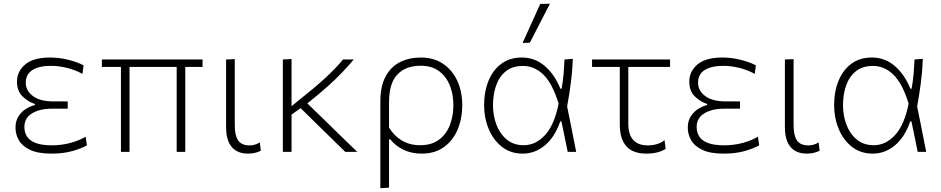

<svg xmlns="http://www.w3.org/2000/svg" viewBox="-20 -813 5040 1028"><path d="M256.5 9.5Q182 9.5 140 -11Q98 -31.5 80.5 -63Q63 -94.5 63 -129Q63 -167 80.2 -192.2Q97.5 -217.5 121.8 -231.8Q146 -246 166.5 -250.5V-256.5Q132 -267 101.5 -296Q71 -325 71 -376.5Q71 -430.5 114.8 -467.8Q158.5 -505 248 -505Q299.5 -505 348.5 -492.2Q397.5 -479.5 427.5 -463L421.5 -417.5Q378.5 -440.5 335 -450.5Q291.5 -460.5 253.5 -460.5Q189 -460.5 153.5 -438Q118 -415.5 118 -369.5Q118 -328 156 -299Q194 -270 267 -270H342.5V-231H254.5Q193 -231 151.8 -206.2Q110.5 -181.5 110.5 -132.5Q110.5 -106 123.2 -84Q136 -62 168.2 -48.5Q200.5 -35 259 -35Q310.5 -35 358 -48Q405.5 -61 438.5 -81L445.5 -35Q421 -20 371 -5.2Q321 9.5 256.5 9.5Z M627.5 0V-454.5H525.5V-494.5H1064.5V-454.5H972V0H926V-454.5H673.5V0Z M1307.5 9.5Q1251 9.5 1220.8 -26Q1190.5 -61.5 1190.5 -133V-494.5L1237 -496.5V-142Q1237 -88 1255 -61.2Q1273 -34.5 1317 -34.5Q1345 -34.5 1371 -50.5L1376.5 -6Q1346.5 9.5 1307.5 9.5Z M1494.5 0V-494.5L1541 -497V-244.5L1594 -287.5Q1670 -347.5 1725.2 -398.8Q1780.5 -450 1816.5 -494.5H1874Q1845.5 -460.5 1812.5 -425.8Q1779.5 -391 1734.5 -350.5Q1689.5 -310 1625.5 -259.5L1724 -164Q1762 -126.5 1805.8 -84Q1849.5 -41.5 1892.5 0H1828.5Q1792.5 -35 1758.5 -68.5Q1724.5 -102 1689 -136.5L1589.5 -234L1541 -199.5V0Z M2016.5 194.5V-270.5Q2016.5 -351.5 2044.5 -403.5Q2072.5 -455.5 2121.2 -480.2Q2170 -505 2233 -505Q2302 -505 2351.8 -471.8Q2401.5 -438.5 2428.2 -380.8Q2455 -323 2455 -249Q2455 -179.5 2430.8 -120.8Q2406.5 -62 2358 -26.2Q2309.5 9.5 2237 9.5Q2184.5 9.5 2141.8 -10.5Q2099 -30.5 2069.5 -67H2063V192ZM2229 -35.5Q2292 -35.5 2331.5 -65.8Q2371 -96 2389.2 -144.8Q2407.5 -193.5 2407.5 -249.5Q2407.5 -308 2388.2 -356Q2369 -404 2330.2 -432.5Q2291.5 -461 2233 -461Q2152 -461 2107.5 -414Q2063 -367 2063 -265.5V-130Q2090.5 -85 2132.5 -60.2Q2174.5 -35.5 2229 -35.5Z M2779 9.5Q2713.5 9.5 2667.2 -27Q2621 -63.5 2596.5 -122.8Q2572 -182 2572 -249Q2572 -323 2595.8 -380.8Q2619.5 -438.5 2664.5 -471.8Q2709.5 -505 2774 -505Q2844.5 -505 2897 -459.5Q2949.5 -414 2980.5 -338H2987Q2994.5 -381 2997.8 -420.2Q3001 -459.5 3002.5 -494.5L3047 -498Q3045 -435.5 3036.5 -370.2Q3028 -305 3016.5 -243Q3029 -182 3041 -121.5Q3053 -61 3065 0H3019.5Q3011 -41 3002.8 -81.8Q2994.5 -122.5 2986 -163H2979.5Q2951 -79.5 2897.8 -35Q2844.5 9.5 2779 9.5ZM2784.5 -35.5Q2848 -35.5 2898 -89.5Q2948 -143.5 2971 -258Q2937 -368 2888.8 -414Q2840.5 -460 2780 -460Q2724 -460 2688.5 -431.5Q2653 -403 2636.2 -355Q2619.5 -307 2619.5 -249Q2619.5 -195 2637.8 -146Q2656 -97 2692.8 -66.2Q2729.5 -35.5 2784.5 -35.5ZM2778 -583Q2802 -636 2825.5 -688.2Q2849 -740.5 2872.5 -792L2924.5 -793Q2897 -740.5 2870.5 -688.5Q2844 -636.5 2817 -584.5Z M3440.5 9.5Q3298.5 9.5 3298.5 -146.5V-454.5H3150V-494.5H3567.5V-454.5H3344V-151Q3344 -34.5 3449 -34.5Q3472.5 -34.5 3496.5 -41.2Q3520.5 -48 3538 -62.5L3544 -16.5Q3530 -6 3503 1.8Q3476 9.5 3440.5 9.5Z M3856 9.5Q3781.5 9.5 3739.5 -11Q3697.5 -31.5 3680 -63Q3662.5 -94.5 3662.5 -129Q3662.5 -167 3679.8 -192.2Q3697 -217.5 3721.2 -231.8Q3745.5 -246 3766 -250.5V-256.5Q3731.5 -267 3701 -296Q3670.5 -325 3670.5 -376.5Q3670.5 -430.5 3714.2 -467.8Q3758 -505 3847.5 -505Q3899 -505 3948 -492.2Q3997 -479.5 4027 -463L4021 -417.5Q3978 -440.5 3934.5 -450.5Q3891 -460.5 3853 -460.5Q3788.5 -460.5 3753 -438Q3717.5 -415.5 3717.5 -369.5Q3717.5 -328 3755.5 -299Q3793.5 -270 3866.5 -270H3942V-231H3854Q3792.5 -231 3751.2 -206.2Q3710 -181.5 3710 -132.5Q3710 -106 3722.8 -84Q3735.5 -62 3767.8 -48.5Q3800 -35 3858.5 -35Q3910 -35 3957.5 -48Q4005 -61 4038 -81L4045 -35Q4020.5 -20 3970.5 -5.2Q3920.5 9.5 3856 9.5Z M4299.5 9.5Q4243 9.5 4212.8 -26Q4182.5 -61.5 4182.5 -133V-494.5L4229 -496.5V-142Q4229 -88 4247 -61.2Q4265 -34.5 4309 -34.5Q4337 -34.5 4363 -50.5L4368.5 -6Q4338.5 9.5 4299.5 9.5Z M4653 9.5Q4587.5 9.5 4541.2 -27Q4495 -63.5 4470.5 -122.8Q4446 -182 4446 -249Q4446 -323 4469.8 -380.8Q4493.5 -438.5 4538.5 -471.8Q4583.5 -505 4648 -505Q4718.5 -505 4771 -459.5Q4823.5 -414 4854.5 -338H4861Q4868.5 -381 4871.8 -420.2Q4875 -459.5 4876.5 -494.5L4921 -498Q4919 -435.5 4910.5 -370.2Q4902 -305 4890.5 -243Q4903 -182 4915 -121.5Q4927 -61 4939 0H4893.5Q4885 -41 4876.8 -81.8Q4868.5 -122.5 4860 -163H4853.5Q4825 -79.5 4771.8 -35Q4718.5 9.5 4653 9.5ZM4658.5 -35.5Q4722 -35.5 4772 -89.5Q4822 -143.5 4845 -258Q4811 -368 4762.8 -414Q4714.5 -460 4654 -460Q4598 -460 4562.5 -431.5Q4527 -403 4510.2 -355Q4493.5 -307 4493.5 -249Q4493.5 -195 4511.8 -146Q4530 -97 4566.8 -66.2Q4603.5 -35.5 4658.5 -35.5Z"/></svg>

Font: Commissioner ExtraLight
Style: Regular
Weight: 200
Designer: Kostas Bartsokas
Foundry: Kostas Bartsokas
Version: Version 1.000; ttfautohint (v1.8.3)